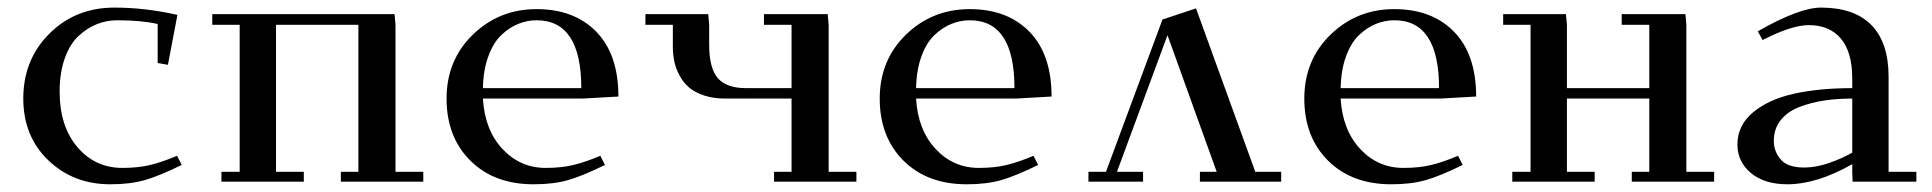

<svg xmlns="http://www.w3.org/2000/svg" viewBox="-20 -476 5061 503"><path d="M41 -217.8Q41 -319.8 109.4 -387.9Q177.7 -456.1 279.8 -456.1Q360.4 -456.1 444.8 -437L419.9 -306.2L393.1 -311V-413.1Q350.6 -422.9 287.1 -422.9Q259.3 -422.9 233.9 -412.8Q208.5 -402.8 185.8 -381.8Q163.1 -360.8 149.7 -323.2Q136.2 -285.6 136.2 -235.8Q136.2 -145.5 182.6 -90.8Q229 -36.1 300.8 -36.1Q341.8 -36.1 374 -43.9Q406.2 -51.8 443.8 -67.9L456.1 -43.9Q397.5 -15.1 359.4 -4.2Q321.3 6.8 269 6.8Q171.9 6.8 106.4 -56.2Q41 -119.1 41 -217.8Z M536.1 -411.1V-439H1013.7L1016.1 -411.1V-25.9H1088.9V0H873V-25.9H918.9V-411.1H703.1V-25.9H775.9V0H560.1V-25.9H607.9V-411.1Z M1385.7 -452.1Q1484.4 -452.1 1542.2 -392.8Q1600.1 -333.5 1600.1 -223.1L1506.8 -217.8H1245.1Q1250 -135.3 1296.4 -85.7Q1342.8 -36.1 1409.7 -36.1Q1450.7 -36.1 1482.9 -43.9Q1515.1 -51.8 1552.7 -67.9L1564.9 -43.9Q1506.3 -15.1 1468.3 -4.2Q1430.2 6.8 1377.9 6.8Q1274.4 6.8 1212.2 -55.2Q1149.9 -117.2 1149.9 -217.8Q1149.9 -318.4 1218.8 -385.3Q1287.6 -452.1 1385.7 -452.1ZM1245.1 -245.1H1502.9Q1502.9 -422.9 1385.7 -422.9Q1360.8 -422.9 1337.4 -413.3Q1314 -403.8 1293.2 -384Q1272.5 -364.3 1259.3 -328.4Q1246.1 -292.5 1245.1 -245.1Z M1670.9 -411.1V-439H1835.4L1837.9 -411.1V-358.9Q1837.9 -297.4 1860.6 -271.2Q1883.3 -245.1 1934.6 -245.1H2053.7V-411.1H1981.4V-439H2148.4L2150.9 -411.1V-25.9H2223.6V0H2007.8V-25.9H2053.7V-217.8H1879.9Q1849.1 -217.8 1824.7 -225.8Q1800.3 -233.9 1785.2 -246.8Q1770 -259.8 1760.3 -278.1Q1750.5 -296.4 1746.6 -314.9Q1742.7 -333.5 1742.7 -354V-411.1Z M2520.5 -452.1Q2619.1 -452.1 2677 -392.8Q2734.9 -333.5 2734.9 -223.1L2641.6 -217.8H2379.9Q2384.8 -135.3 2431.2 -85.7Q2477.5 -36.1 2544.4 -36.1Q2585.4 -36.1 2617.7 -43.9Q2649.9 -51.8 2687.5 -67.9L2699.7 -43.9Q2641.1 -15.1 2603 -4.2Q2564.9 6.8 2512.7 6.8Q2409.2 6.8 2346.9 -55.2Q2284.7 -117.2 2284.7 -217.8Q2284.7 -318.4 2353.5 -385.3Q2422.4 -452.1 2520.5 -452.1ZM2379.9 -245.1H2637.7Q2637.7 -422.9 2520.5 -422.9Q2495.6 -422.9 2472.2 -413.3Q2448.7 -403.8 2428 -384Q2407.2 -364.3 2394 -328.4Q2380.9 -292.5 2379.9 -245.1Z M2831.5 0V-25.9H2877.4L3025.4 -424.8L3113.3 -454.1L3268.6 -25.9H3336.4V0H3123.5V-25.9H3167.5L3038.6 -383.8L2906.2 -25.9H2974.6V0Z M3632.8 -452.1Q3731.4 -452.1 3789.3 -392.8Q3847.2 -333.5 3847.2 -223.1L3753.9 -217.8H3492.2Q3497.1 -135.3 3543.5 -85.7Q3589.8 -36.1 3656.7 -36.1Q3697.8 -36.1 3730 -43.9Q3762.2 -51.8 3799.8 -67.9L3812 -43.9Q3753.4 -15.1 3715.3 -4.2Q3677.2 6.8 3625 6.8Q3521.5 6.8 3459.2 -55.2Q3397 -117.2 3397 -217.8Q3397 -318.4 3465.8 -385.3Q3534.7 -452.1 3632.8 -452.1ZM3492.2 -245.1H3750Q3750 -422.9 3632.8 -422.9Q3607.9 -422.9 3584.5 -413.3Q3561 -403.8 3540.3 -384Q3519.5 -364.3 3506.3 -328.4Q3493.2 -292.5 3492.2 -245.1Z M3918 -411.1V-439H4082.5L4085 -411.1V-245.1H4300.8V-411.1H4228.5V-439H4395.5L4397.9 -411.1V-25.9H4470.7V0H4254.9V-25.9H4300.8V-217.8H4085V-25.9H4157.7V0H3941.9V-25.9H3989.7V-411.1Z M4531.7 -97.2Q4531.7 -147.5 4572.3 -181.4Q4612.8 -215.3 4678.7 -230.2Q4744.6 -245.1 4832.5 -245.1V-270Q4832.5 -339.8 4802.7 -375Q4772.9 -410.2 4718.8 -410.2Q4673.8 -410.2 4597.7 -371.1L4585 -394Q4693.8 -456.1 4750.5 -456.1Q4837.9 -456.1 4882.8 -410.2Q4927.7 -364.3 4927.7 -274.9V-25.9H5000.5V0H4833.5L4832.5 -23.9V-45.9Q4739.7 6.8 4662.6 6.8Q4602.5 6.8 4567.1 -22.7Q4531.7 -52.2 4531.7 -97.2ZM4627 -106.9Q4627 -79.6 4645 -58.3Q4663.1 -37.1 4706.5 -37.1Q4738.3 -37.1 4773.4 -49.6Q4808.6 -62 4832.5 -76.2V-217.8Q4793 -217.8 4758.8 -212.6Q4724.6 -207.5 4693.6 -195.6Q4662.6 -183.6 4644.8 -160.9Q4627 -138.2 4627 -106.9Z"/></svg>

Font: Dehuti Alt
Style: Bold
Weight: 700
Version: Version 1.2